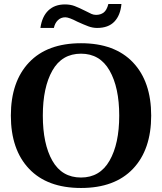

<svg xmlns="http://www.w3.org/2000/svg" viewBox="-20 -925 806 955"><path d="M303 -903Q330 -903 351 -895Q372 -887 402 -872Q425 -860 435.5 -855.5Q446 -851 458 -851Q480 -851 495.5 -862.5Q511 -874 519 -905H584Q579 -849 549 -817.5Q519 -786 463 -786Q441 -786 419.5 -794Q398 -802 365 -817Q323 -839 305 -839Q283 -839 268 -824.5Q253 -810 248 -786H181Q189 -843 220.5 -873Q252 -903 303 -903ZM34 -350Q34 -519 124.5 -614.5Q215 -710 383 -710Q551 -710 641.5 -614.5Q732 -519 732 -350Q732 -181 641.5 -85.5Q551 10 383 10Q215 10 124.5 -85.5Q34 -181 34 -350ZM573 -350Q573 -490 525 -574Q477 -658 383 -658Q288 -658 240.5 -574Q193 -490 193 -350Q193 -209 240.5 -125.5Q288 -42 383 -42Q477 -42 525 -126Q573 -210 573 -350Z"/></svg>

Font: Trirong
Style: Bold
Weight: 700
Designer: Katatrad Team
Foundry: CadsonDemak
Version: Version 1.001